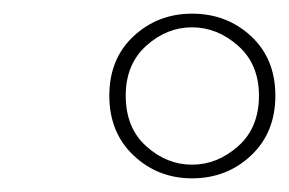

<svg xmlns="http://www.w3.org/2000/svg" viewBox="-20 -840 423 281"><path d="M383 -700Q383 -646 347.5 -612.5Q312 -579 261 -579Q211 -579 175.5 -612.5Q140 -646 140 -700Q140 -754 175.5 -787Q211 -820 261 -820Q312 -820 347.5 -787Q383 -754 383 -700ZM359 -700Q359 -746 328.5 -773Q298 -800 261 -800Q224 -800 194 -773Q164 -746 164 -700Q164 -653 194 -626Q224 -599 261 -599Q298 -599 328.5 -626Q359 -653 359 -700Z"/></svg>

Font: Playfair Display SC Black
Style: Italic
Weight: 900
Italic angle: -14°
Designer: Claus Eggers Sørensen
Foundry: Claus Eggers Sørensen
Version: Version 1.200; ttfautohint (v1.6)